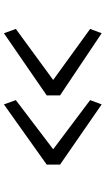

<svg xmlns="http://www.w3.org/2000/svg" viewBox="201 -793 540 982"><g transform="rotate(-90 471.0 -302.0)"><path d="M120 -265V-333L428 -552L450 -491L198.5 -300L450 -111L428 -52ZM474 -265V-333L792 -552L814 -491L553 -300L814 -111L792 -52Z"/></g></svg>

Font: Merriweather Sans Light
Style: Regular
Weight: 300
Designer: Eben Sorkin
Foundry: Eben Sorkin
Version: Version 2.001; ttfautohint (v1.8.3)